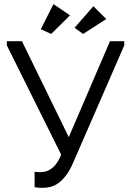

<svg xmlns="http://www.w3.org/2000/svg" viewBox="-20 -899 633 927"><path d="M185 8Q168 8 147 5V-70Q158 -68 166 -68Q174 -68 179 -68Q206 -68 230 -86Q254 -104 271 -142L275 -153L13 -680V-700H86L312 -237L511 -700H580V-680L333 -113Q318 -78 300.5 -54.5Q283 -31 264.5 -17Q246 -3 226 2.5Q206 8 185 8ZM493 -807 381 -735 340 -765 431 -869ZM318 -825 227 -735 177 -758 238 -879Z"/></svg>

Font: Tilda Sans
Style: Regular
Weight: 400
Designer: ParaType Ltd
Foundry: ParaType Ltd
Version: Version 1.009